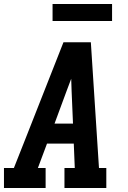

<svg xmlns="http://www.w3.org/2000/svg" viewBox="-24 -948 644 968"><path d="M-4 0V-101H46L103 -245L296 -735H434L475 -101H512V0H301V-101H353L348 -224H213L167 -101H206V0ZM251 -325H344L337 -490Q337 -505 336 -520.5Q335 -536 335 -551Q329 -536 323.5 -520.5Q318 -505 312 -490ZM241 -842V-928H541V-842Z"/></svg>

Font: Iosevka Etoile Oblique
Style: Bold
Weight: 700
Italic angle: -9°
Designer: Belleve Invis
Foundry: Belleve Invis
Version: Version 15.5.2; ttfautohint (v1.8.4)